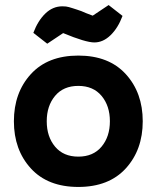

<svg xmlns="http://www.w3.org/2000/svg" viewBox="-20 -730 620 760"><path d="M102 -63.5Q35 -137 35 -250Q35 -363 102 -436.5Q169 -510 290 -510Q411 -510 478 -436.5Q545 -363 545 -250Q545 -137 478 -63.5Q411 10 290 10Q169 10 102 -63.5ZM198 -350.5Q165 -311 165 -250Q165 -189 198 -149.5Q231 -110 290 -110Q349 -110 382 -149.5Q415 -189 415 -250Q415 -311 382 -350.5Q349 -390 290 -390Q231 -390 198 -350.5ZM347 -668 410 -710 465 -667Q447 -619 417.5 -590.5Q388 -562 353.5 -562Q319 -562 230 -599L167 -557L112 -600Q130 -648 159.5 -676.5Q189 -705 227 -705Q243 -705 252.5 -702Q262 -699 267.5 -697.5Q273 -696 284.5 -692Q296 -688 302 -686Q317 -679 347 -668Z"/></svg>

Font: Cherry Swash
Style: Bold
Weight: 700
Designer: Kasatkina Nataliya
Foundry: Nataliya Kasatkina
Version: Version 1.001